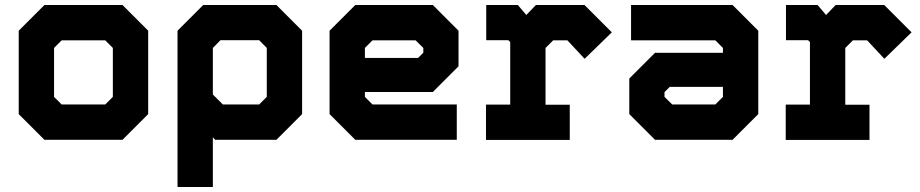

<svg xmlns="http://www.w3.org/2000/svg" viewBox="-20 -560 3686 769"><path d="M158 0 55 -103V-437L158 -540H470.5L573.5 -437V-103L470.5 0ZM198 -71H436.5L502 -141V-403L436.5 -470H194L127.5 -403V-141ZM198 -71 127.5 -141V-403L194 -470H436.5L502 -403V-141L436.5 -71ZM227 -141.5H401.5L432 -172V-368L401.5 -398.5H227L196.5 -368V-172Z M691 189V-437L794 -540H1087L1190 -437V-103L1087 0H842L832.5 -10V189ZM762.5 120H762V-164L854 -71.5H1052.5L1122.5 -140V-406L1057.5 -470H832L762.5 -401ZM872.5 -141.5H1018L1048.5 -172V-368L1018 -399H863L832.5 -368V-181.5ZM854 -71 762 -164V-401L832 -470H1057.5L1123 -406V-140L1052.5 -71Z M1713.5 -540 1816.5 -437V-294.5L1713.5 -191.5H1441.5V-172L1472 -141.5H1809.5V0H1403L1300 -103V-437L1403 -540ZM1677 -471 1741 -408V-315L1688 -262H1369.5V-403L1438.5 -471ZM1677 -471H1438.5L1369.5 -403V-137L1434.5 -73H1747H1434.5L1369.5 -137V-262H1688L1741 -315V-408ZM1644.5 -398.5H1472L1441.5 -368V-328H1654.5L1675.5 -349V-368Z M1926.5 0.5V-141H2023.5V-391.5L2016 -399H1927.5V-540H2054L2088 -500L2126.5 -540H2321L2430.5 -430.5L2321.5 -324.5L2252.5 -398.5H2195.5L2165 -368V-140.5H2262V0.5ZM1990.5 -71H2198H2093.5V-408L2156 -470H2291L2336 -420L2291 -470H2156L2093.5 -408L2035.5 -470H1990.5H2035.5L2094 -408V-71H1990.5Z M2603.5 0 2500.5 -103V-245.5L2603.5 -348.5H2875.5V-368L2845 -398.5H2507.5V-540H2914L3017 -437V-103L2914 0ZM2640 -69 2576 -132V-225L2629 -278H2947.5V-137L2878.5 -69ZM2640 -69H2878.5L2947.5 -137V-403L2882.5 -467H2570H2882.5L2947.5 -403V-278H2629L2576 -225V-132ZM2672.5 -141.5H2845L2875.5 -172V-212H2662.5L2641.5 -191V-172Z M3127 0.5V-141H3224V-391.5L3216.5 -399H3128V-540H3254.5L3288.5 -500L3327 -540H3521.5L3631 -430.5L3522 -324.5L3453 -398.5H3396L3365.5 -368V-140.5H3462.5V0.5ZM3191 -71H3398.5H3294V-408L3356.5 -470H3491.5L3536.5 -420L3491.5 -470H3356.5L3294 -408L3236 -470H3191H3236L3294.5 -408V-71H3191Z"/></svg>

Font: Tourney Thin Black
Style: Regular
Weight: 900
Version: Version 1.015